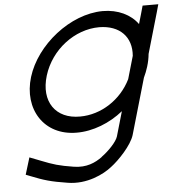

<svg xmlns="http://www.w3.org/2000/svg" viewBox="-58 -647 900 974"><g transform="rotate(-5 392.0 -160.0)"><path d="M109.2 -282C157.8 -441 333.8 -582 499.7 -583C578.2 -583 642.2 -551.3 678.1 -501.3L692.8 -552L704.3 -593H784.3L773.4 -554L713.3 -346.4C711.3 -325.5 707 -303.9 700.2 -282C694.6 -263.8 687.5 -245.8 679.1 -228.2L596.6 57C581 108 514.6 178 473.1 209C433.3 241 344.5 286 246.2 269C162.7 256 127 245 64.5 220L38.8 210L65.1 124L121.6 146C182.1 170 210.4 179 286.1 191C349.7 201 395.3 180 430.8 154L431.1 153C467.2 127 508.3 84 516.6 57L552.9 -68.6C485.5 -14.1 398.2 20.5 315.4 20C148.6 20 60.3 -122 109.2 -282ZM189.2 -282C149.5 -152 215.3 -59 339.8 -60C446.9 -60 549.2 -126.4 598.9 -227.5L632.5 -343.7C640.4 -439.1 580.2 -502.2 475.3 -503C349.9 -503 228.7 -411 189.2 -282Z"/></g></svg>

Font: Nordica Plus
Style: NordicaClassicLtExtObl
Weight: 300
Version: Version 1.01